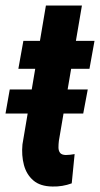

<svg xmlns="http://www.w3.org/2000/svg" viewBox="-34 -679 368 708"><path d="M314.5 -528.3 295.9 -425.3H33.7L52.2 -528.3ZM135.3 -658.7H268.1L183.1 -159.7Q181.6 -147 181.6 -135.3Q181.6 -123.5 187.3 -115.7Q192.9 -107.9 208.5 -107.4Q216.8 -107.4 224.9 -108.4Q232.9 -109.4 241.2 -110.8L230.5 -2.9Q213.4 3.4 195.8 6.3Q178.2 9.3 159.7 8.8Q114.3 8.3 88.9 -13.7Q63.5 -35.6 54.2 -70.8Q44.9 -106 48.8 -146.5ZM289.6 -349.1 272.9 -260.3H-13.7L2 -349.1Z"/></svg>

Font: Roboto Condensed
Style: Bold Italic
Weight: 700
Italic angle: -12°
Designer: Christian Robertson
Foundry: Google
Version: Version 3.0